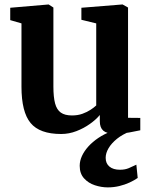

<svg xmlns="http://www.w3.org/2000/svg" viewBox="-20 -585 678 854"><path d="M487.5 9.5Q454.5 9.5 439.2 -4Q424 -17.5 424 -45.5V-73.5Q407.5 -53.5 380.2 -34Q353 -14.5 320 -1.8Q287 11 252 11Q156.5 11 116 -38Q75.5 -87 75.5 -199.5V-481L25.5 -495.5V-550.5L195 -565H196.5L217.5 -551.5V-200Q217.5 -153 225 -125Q232.5 -97 250.5 -84.2Q268.5 -71.5 300 -71.5Q326 -71.5 346.8 -79Q367.5 -86.5 383 -96.8Q398.5 -107 408 -116V-481L342 -497V-550.5L522.5 -565H525.5L549.5 -551.5V-61L604 -60.5V-5.5Q586 -1.5 556 4Q526 9.5 487.5 9.5ZM459.5 248.5Q431 248.5 402 239Q373 229.5 353.8 208.2Q334.5 187 334.5 152.5Q334.5 130.5 344.5 108.8Q354.5 87 373 66.5Q391.5 46 417.5 28.5Q443.5 11 475.5 -1L509 -5L560 -1Q525 12.5 500.5 32.2Q476 52 463 74Q450 96 450 117Q450 142 466.8 156Q483.5 170 513.5 170Q536 170 552.5 163Q569 156 586.5 147.5L592.5 206.5Q577.5 217 556.5 226.8Q535.5 236.5 510.8 242.5Q486 248.5 459.5 248.5Z"/></svg>

Font: Merriweather 24pt
Style: Bold
Weight: 700
Designer: Eben Sorkin
Foundry: Eben Sorkin
Version: Version 2.100